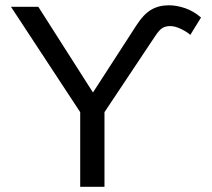

<svg xmlns="http://www.w3.org/2000/svg" viewBox="-20 -714 812 734"><path d="M625.5 -693.8C599.8 -693.8 577.1 -688.1 557.6 -676.5C538.1 -665 519.4 -645.2 501.5 -617.2L335.4 -360.4L126.5 -688H22L286.6 -285.2V0H379.4V-285.2L573.7 -576.7C584.1 -592.3 593.3 -602.5 601.3 -607.2C609.3 -611.9 619.1 -614.3 630.9 -614.3C642.9 -614.3 656.6 -610.6 671.9 -603.3C687.2 -595.9 699.1 -588.4 707.5 -580.6L748.5 -647C729.3 -663.6 708.9 -675.5 687.3 -682.9C665.6 -690.2 645 -693.8 625.5 -693.8Z"/></svg>

Font: Arimo
Style: Regular
Weight: 400
Designer: Steve Matteson
Foundry: Monotype Imaging Inc.
Version: Version 1.32